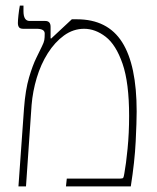

<svg xmlns="http://www.w3.org/2000/svg" viewBox="-20 -667 563 687"><path d="M46 0 66 -280Q71 -346 84 -390Q97 -434 110.5 -461Q124 -488 130 -501Q137 -515 138.5 -523.5Q140 -532 140 -547Q140 -564 111 -564H63Q52 -564 48 -569.5Q44 -575 44 -585Q44 -594 46 -612.5Q48 -631 51 -647H64V-627Q64 -592 86 -592H142Q161 -592 161 -571V-530L163 -529L237 -598H255Q365 -598 417 -516Q469 -434 469 -268Q469 -232 465.5 -160.5Q462 -89 448 0H216L219 -28H410Q419 -28 421 -31Q423 -34 425 -47Q431 -79 436.5 -135Q442 -191 442 -252Q442 -371 418.5 -439Q395 -507 358 -535.5Q321 -564 281 -564Q242 -564 209 -540Q176 -516 151 -476.5Q126 -437 111.5 -388.5Q97 -340 93 -291L73 0Z"/></svg>

Font: Noto Serif Hebrew SemiCondensed Thin
Style: Regular
Weight: 100
Width: 4
Designer: Monotype Design Team
Foundry: Monotype Imaging Inc.
Version: Version 2.004; ttfautohint (v1.8.4.7-5d5b)